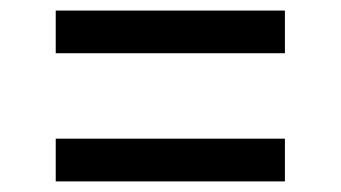

<svg xmlns="http://www.w3.org/2000/svg" viewBox="-20 -510 639 360"><path d="M84.5 -410.2V-490.2H514.2V-410.2ZM84.5 -169.9V-250H514.2V-169.9Z"/></svg>

Font: UDEV Gothic 35
Style: Regular
Weight: 400
Version: v2.1.0; ttfautohint (v1.8.4.7-5d5b-dirty) -l 6 -r 45 -G 200 